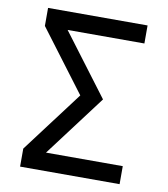

<svg xmlns="http://www.w3.org/2000/svg" viewBox="-81 -792 753 861"><g transform="rotate(10 295.0 -361.5)"><path d="M382.3 -361.3 171.9 -640.6H521.5V-722.7H68.4V-640.6L278.8 -361.3L68.4 -82V0H521.5V-82H171.9Z"/></g></svg>

Font: Giphurs SC
Style: Regular
Weight: 400
Version: Version 0.920